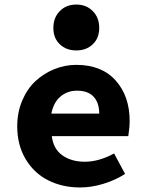

<svg xmlns="http://www.w3.org/2000/svg" viewBox="-20 -806 640 838"><path d="M212.9 -684.1Q212.9 -729 241 -757.6Q269 -786.1 313 -786.1Q356.9 -786.1 385 -757.6Q413.1 -729 413.1 -684.1Q413.1 -639.6 385 -612.8Q356.9 -585.9 313 -585.9Q269 -585.9 241 -612.8Q212.9 -639.6 212.9 -684.1ZM330.1 12.2Q252.4 12.2 190.7 -18.8Q128.9 -49.8 92 -111.3Q55.2 -172.9 55.2 -254.9Q55.2 -315.4 76.9 -366.9Q98.6 -418.5 134.8 -451.9Q170.9 -485.4 217 -504.2Q263.2 -522.9 313 -522.9Q423.8 -522.9 484.9 -454.6Q545.9 -386.2 545.9 -277.8Q545.9 -251.5 540 -211.9H206.1Q212.9 -155.8 252.4 -127.9Q292 -100.1 350.1 -100.1Q411.6 -100.1 478 -136.2L525.9 -46.9Q483.4 -19.5 431.2 -3.7Q378.9 12.2 330.1 12.2ZM204.1 -310.1H413.1Q413.1 -356.9 388.9 -383.5Q364.7 -410.2 315.9 -410.2Q274.4 -410.2 244.1 -384.8Q213.9 -359.4 204.1 -310.1Z"/></svg>

Font: Office Code Pro D Bold
Style: Regular
Weight: 700
Designer: Nathan Rutzky & Paul D. Hunt
Foundry: Adobe Systems Incorporated
Version: Version 1.004;PS 001.004;hotconv 1.0.70;makeotf.lib2.5.58329